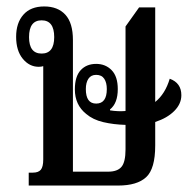

<svg xmlns="http://www.w3.org/2000/svg" viewBox="-20 -575 597 595"><path d="M69 0V-40H82Q99 -40 106.5 -49Q114 -58 114 -81V-370Q108 -368 100 -368Q71 -368 50.5 -393Q30 -418 30 -461Q30 -504 52.5 -529.5Q75 -555 117 -555Q159 -555 182.5 -529.5Q206 -504 206 -451V-43H315Q344 -43 356.5 -58Q369 -73 369 -112V-188Q332 -189 300 -196.5Q268 -204 247 -222Q212 -250 212 -298Q212 -338 230 -357.5Q248 -377 278 -377Q307 -377 326 -357.5Q345 -338 345 -299Q345 -255 321 -236V-233Q346 -229 369 -231V-493L411 -552H461V-259Q492 -284 506 -331Q542 -318 542 -280Q542 -253 520 -231Q498 -209 461 -197V-124Q461 -52 433 -26Q405 0 346 0ZM109 -409Q148 -409 148 -460Q148 -512 109 -512Q70 -512 70 -460Q70 -409 109 -409ZM278 -254Q311 -254 311 -299Q311 -319 303 -331Q295 -343 278 -343Q262 -343 254 -331Q246 -319 246 -299Q246 -254 278 -254Z"/></svg>

Font: Noto Serif Thai ExtraCondensed Medium
Style: Regular
Weight: 500
Width: 2
Designer: Monotype Design Team
Foundry: Monotype Imaging Inc.
Version: Version 2.002; ttfautohint (v1.8.4.7-5d5b)